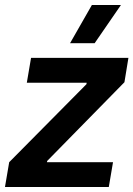

<svg xmlns="http://www.w3.org/2000/svg" viewBox="-41 -753 537 773"><path d="M-21 0H397L414 -100H148L149 -105L460 -422L476 -520H84L67 -420H308L307 -414L-4 -100ZM340 -579 446 -733H329L241 -579Z"/></svg>

Font: Fixel Text 20240404 SemiBold
Style: Italic
Weight: 600
Width: 4
Italic angle: -10°
Designer: AlfaBravo + MacPaw
Foundry: Kyrylo Tkachov, Marchela Mozhyna, Serhii Makarenko, Maria Weinstein, Zakhar Kryvoshyya
Version: Version 1.211;Glyphs 3.2 (3225)